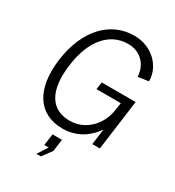

<svg xmlns="http://www.w3.org/2000/svg" viewBox="-229 -885 1145 1256"><g transform="rotate(30 344.0 -257.0)"><path d="M308 10C419 10 497 -50 544 -119L528 0H585L636 -380H380L372 -325H556L544 -250C528 -166 453 -58 321 -58C185 -58 112 -162 141 -374C168 -573 267 -685 405 -685C500 -685 561 -617 565 -529L644 -541C645 -653 547 -752 414 -752C233 -752 97 -611 64 -368C33 -132 125 10 308 10ZM277 238 330 166 342 75H271L259 162H292L243 238Z"/></g></svg>

Font: Cheyenne Sans Light
Style: Italic
Weight: 300
Italic angle: -8.13011°
Designer: The Public Sans project authors (U.S. Web Design System), Libre Franklin designed by Pablo Impallari and Rodrigo Fuenzal
Foundry: The Cheyenne Sans Project Authors
Version: Version 2.007